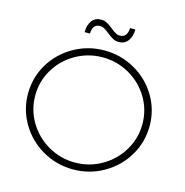

<svg xmlns="http://www.w3.org/2000/svg" viewBox="-124 -985 1063 1104"><g transform="rotate(15 408.0 -433.0)"><path d="M770 -351Q770 -255 721.5 -173.5Q673 -92 589.5 -44Q506 4 408 4Q310 4 226.5 -44Q143 -92 94.5 -173.5Q46 -255 46 -351Q46 -447 94.5 -528Q143 -609 226.5 -656.5Q310 -704 408 -704Q506 -704 589.5 -656.5Q673 -609 721.5 -528Q770 -447 770 -351ZM89 -351Q89 -266 132 -194Q175 -122 248.5 -79.5Q322 -37 408 -37Q494 -37 567.5 -79.5Q641 -122 684 -194Q727 -266 727 -351Q727 -436 684 -507.5Q641 -579 567.5 -621Q494 -663 408 -663Q322 -663 248.5 -621Q175 -579 132 -507.5Q89 -436 89 -351ZM473 -772Q453 -772 437.5 -780.5Q422 -789 402 -805Q385 -819 372.5 -826Q360 -833 346 -833Q324 -833 312.5 -818Q301 -803 301 -776H269Q269 -818 288 -844Q307 -870 343 -870Q363 -870 378.5 -861.5Q394 -853 414 -837Q431 -823 443.5 -816Q456 -809 470 -809Q492 -809 503.5 -824.5Q515 -840 515 -866H547Q547 -825 527.5 -798.5Q508 -772 473 -772Z"/></g></svg>

Font: Gontserrat ExtraLight
Style: Regular
Weight: 275
Designer: Julieta Ulanovsky
Foundry: Julieta Ulanovsky
Version: Version 6.001